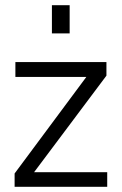

<svg xmlns="http://www.w3.org/2000/svg" viewBox="-20 -716 468 736"><path d="M36 0V-51L328 -444L341 -421H39V-478H388V-426L95 -35L84 -56H391V0ZM179 -588V-696H247V-588Z"/></svg>

Font: SUSE Light
Style: Regular
Weight: 300
Designer: Rene Bieder
Foundry: SUSE
Version: Version 1.000